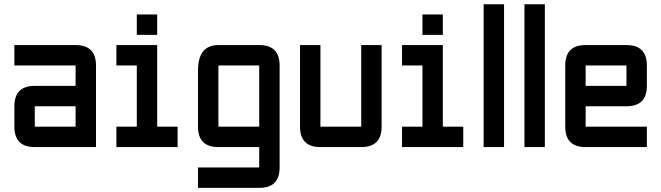

<svg xmlns="http://www.w3.org/2000/svg" viewBox="-20 -704 3165 919"><path d="M439.5 0H146.5Q48.8 0 48.8 -97.7V-195.3Q48.8 -293 146.5 -293H341.8V-390.6H48.8V-488.3H341.8Q439.5 -488.3 439.5 -390.6ZM146.5 -97.7H341.8V-195.3H146.5Z M634.8 -537.1V-634.8H732.4V-537.1ZM537.1 0V-97.7H634.8V-390.6H537.1V-488.3H732.4V-97.7H830.1V0Z M1220.7 195.3H927.7V97.7H1220.7V0H1025.4Q927.7 0 927.7 -97.7V-366.2Q927.7 -488.3 1025.4 -488.3H1220.7Q1318.4 -488.3 1318.4 -390.6V97.7Q1318.4 195.3 1220.7 195.3ZM1025.4 -97.7H1220.7V-390.6H1025.4Z M1709 -488.3H1806.6V-97.7Q1806.6 0 1709 0H1513.7Q1416 0 1416 -97.7V-488.3H1513.7V-97.7H1709Z M2002 -537.1V-634.8H2099.6V-537.1ZM1904.3 0V-97.7H2002V-390.6H1904.3V-488.3H2099.6V-97.7H2197.3V0Z M2294.9 -683.6H2392.6V0H2294.9Z M2490.2 -683.6H2587.9V0H2490.2Z M2783.2 -488.3H2978.5Q3076.2 -488.3 3076.2 -390.6V-293Q3076.2 -195.3 2978.5 -195.3H2783.2V-97.7H3076.2V0H2783.2Q2685.5 0 2685.5 -97.7V-390.6Q2685.5 -488.3 2783.2 -488.3ZM2978.5 -390.6H2783.2V-293H2978.5Z"/></svg>

Font: BabelStone Runic Short Twig
Style: Regular
Weight: 400
Designer: Andrew West
Foundry: BabelStone
Version: Version 3.003;March 14, 2022